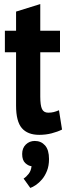

<svg xmlns="http://www.w3.org/2000/svg" viewBox="-20 -651 331 944"><path d="M4 -500H59V-594L178 -631V-500H275V-394H178V-176Q178 -133 186.5 -115Q195 -97 217 -97Q232 -97 244 -100Q256 -103 270 -109L285 -14Q263 -3 234 4.5Q205 12 173 12Q116 12 87.5 -21Q59 -54 59 -132V-394H4ZM89 106Q89 77 107 59.5Q125 42 151 42Q182 42 201.5 64Q221 86 221 131Q221 164 211 189Q201 214 186.5 231Q172 248 156.5 258.5Q141 269 129 273L96 227Q109 219 121 203.5Q133 188 135 166Q120 165 104.5 151Q89 137 89 106Z"/></svg>

Font: PT Sans Narrow
Style: Bold
Weight: 700
Width: 3
Designer: A.Korolkova, O.Umpeleva, V.Yefimov
Foundry: ParaType Ltd
Version: Version 2.003W OFL